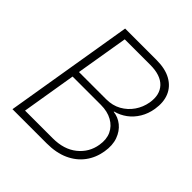

<svg xmlns="http://www.w3.org/2000/svg" viewBox="-192 -875 1022 1022"><g transform="rotate(45 319.0 -364.0)"><path d="M54.2 0 174.8 -727.5H410.6Q477.1 -727.5 520 -703.6Q563 -679.7 580.8 -637.2Q598.6 -594.7 589.4 -537.6Q582.5 -495.1 562 -461.2Q541.5 -427.2 511.5 -405Q481.4 -382.8 445.3 -373.5V-371.1Q481 -367.2 510.3 -343.8Q539.6 -320.3 554 -280.5Q568.4 -240.7 559.6 -188Q550.3 -131.8 518.8 -89.6Q487.3 -47.4 435.3 -23.7Q383.3 0 312 0ZM106.9 -42H315.4Q399.4 -42 452.1 -84.5Q504.9 -127 515.6 -193.8Q523.4 -240.2 507.3 -274.9Q491.2 -309.6 455.8 -329.3Q420.4 -349.1 370.6 -349.1H157.7ZM164.6 -390.1H370.1Q417 -390.1 453.9 -410.6Q490.7 -431.2 514.4 -465.6Q538.1 -500 545.4 -542Q556.6 -608.9 520.3 -647.2Q483.9 -685.5 406.2 -685.5H213.9Z"/></g></svg>

Font: Inter 18pt ExtraLight
Style: Italic
Weight: 250
Italic angle: -9.3988°
Designer: Rasmus Andersson
Foundry: rsms
Version: Version 4.001;git-66647c0bb